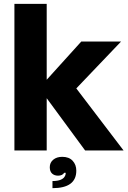

<svg xmlns="http://www.w3.org/2000/svg" viewBox="-20 -783 664 999"><path d="M223 0H55V-763H223V-368L403 -567H610L377 -323L623 0H423L223 -272ZM253 159Q307 159 319 131Q322 125 322 116H314Q305 131 282 131Q263 131 251 120Q239 109 239 87Q239 63 257 48Q275 33 304 33Q339 33 358 53.5Q377 74 377 105Q377 196 253 196Z"/></svg>

Font: Open Sauce One Black
Style: Regular
Weight: 900
Designer: Alfredo Marco Pradil
Foundry: Creative Sauce Fz LLC
Version: Version 1.477